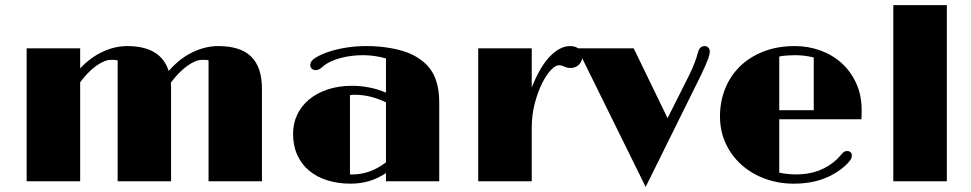

<svg xmlns="http://www.w3.org/2000/svg" viewBox="-20 -711 3809 753"><path d="M84.5 -521.5H294.4V-442.9Q335 -485.8 382.8 -508.1Q430.7 -530.3 479 -530.3Q610.8 -530.3 641.6 -432.6Q683.6 -481 734.1 -505.6Q784.7 -530.3 835.9 -530.3Q923.3 -530.3 965.3 -488.8Q1007.3 -447.3 1007.3 -363.3V0H797.9V-474.1Q792.5 -476.6 785.2 -476.3Q777.8 -476.1 770 -476.1Q758.3 -476.1 743.4 -469.5Q728.5 -462.9 712.6 -451.2Q696.8 -439.5 680.7 -423.1Q664.6 -406.7 649.9 -386.7Q650.4 -380.9 650.6 -375Q650.9 -369.1 650.9 -363.3V0H441.4V-473.6Q436 -476.1 428.7 -476.1Q421.4 -476.1 413.1 -476.1Q401.4 -476.1 386.7 -469.7Q372.1 -463.4 356.2 -451.9Q340.3 -440.4 324.5 -424.1Q308.6 -407.7 294.4 -388.2V0H84.5Z M1129.4 -186.5Q1129.4 -227.1 1145.8 -261.5Q1162.1 -295.9 1192.4 -321Q1222.7 -346.2 1265.6 -360.4Q1308.6 -374.5 1361.8 -374.5Q1394 -374.5 1428.2 -367.9Q1462.4 -361.3 1493.7 -347.7V-481.9Q1473.1 -487.8 1449.7 -491.2Q1426.3 -494.6 1404.3 -494.6Q1381.3 -494.6 1357.9 -491.7Q1334.5 -488.8 1313.5 -482.9Q1292.5 -477.1 1274.7 -468.5Q1256.8 -460 1244.6 -448.7Q1237.8 -442.4 1231 -439.2Q1224.1 -436 1218.8 -436Q1208.5 -436 1202.6 -441.7Q1196.8 -447.3 1196.8 -455.6Q1196.8 -460.9 1199.2 -466.6Q1201.7 -472.2 1208.5 -478Q1215.3 -483.9 1227.1 -490.2Q1238.8 -496.6 1257.8 -503.9Q1292 -516.6 1332.5 -523.4Q1373 -530.3 1417.5 -530.3Q1470.7 -530.3 1518.1 -521.2Q1565.4 -512.2 1597.2 -496.6Q1623.5 -483.4 1643.3 -466.3Q1663.1 -449.2 1676.3 -426.5Q1689.5 -403.8 1696 -374.3Q1702.6 -344.7 1702.6 -306.2V0H1493.7V-32.2Q1460 -9.8 1425.8 -0.2Q1391.6 9.3 1355 9.3Q1305.2 9.3 1263.9 -3.7Q1222.7 -16.6 1192.6 -41.5Q1162.6 -66.4 1146 -102.8Q1129.4 -139.2 1129.4 -186.5ZM1352.5 -27.3Q1355 -26.9 1357.9 -26.9Q1360.8 -26.9 1363.8 -26.9Q1394.5 -26.9 1427.2 -37.8Q1460 -48.8 1493.7 -74.2V-309.6Q1461.4 -325.2 1430.9 -332.3Q1400.4 -339.4 1371.1 -339.4Q1361.3 -339.4 1352.5 -337.9Z M1855.5 -521.5H2065.4V-368.2Q2099.1 -451.7 2137.9 -491Q2176.8 -530.3 2215.8 -530.3Q2237.8 -530.3 2250.7 -518.8Q2263.7 -507.3 2263.7 -489.3Q2263.7 -479 2259.8 -470.7Q2255.9 -462.4 2249.5 -456.5Q2243.2 -450.7 2235.1 -447.5Q2227.1 -444.3 2218.8 -444.3Q2212.9 -444.3 2207.8 -445.1Q2202.6 -445.8 2193.8 -449.7Q2188.5 -452.1 2183.1 -453.6Q2177.7 -455.1 2171.4 -455.1Q2158.7 -455.1 2140.6 -436.3Q2122.6 -417.5 2106 -384.3Q2089.4 -351.1 2077.4 -306.2Q2065.4 -261.2 2065.4 -208.5V0H1855.5Z M2244.1 -521.5H2465.3L2598.1 -247.6L2681.6 -413.6Q2695.8 -442.4 2704.6 -465.8Q2713.4 -489.3 2717.3 -504.9Q2720.7 -518.6 2727.3 -524.4Q2733.9 -530.3 2743.2 -530.3Q2752.9 -530.3 2758.3 -523.9Q2763.7 -517.6 2763.7 -509.3Q2763.7 -504.9 2762.5 -498.5Q2761.2 -492.2 2757.6 -481.4Q2753.9 -470.7 2746.6 -454.1Q2739.3 -437.5 2727.1 -412.1L2512.2 22Z M2803.7 -254.9Q2803.7 -312 2823.5 -362.1Q2843.3 -412.1 2880.9 -449.5Q2918.5 -486.8 2973.1 -508.5Q3027.8 -530.3 3097.7 -530.3Q3149.4 -530.3 3196.5 -513.4Q3243.7 -496.6 3279.8 -464.4Q3315.9 -432.1 3337.6 -385.3Q3359.4 -338.4 3359.4 -278.3Q3359.4 -270 3359.1 -261.2Q3358.9 -252.4 3358.4 -243.2H3036.1V-33.7Q3052.7 -30.3 3070.6 -28.6Q3088.4 -26.9 3100.6 -26.9Q3152.3 -26.9 3191.9 -42.2Q3231.4 -57.6 3260.7 -85Q3265.6 -89.8 3270 -94.5Q3274.4 -99.1 3277.8 -103Q3284.7 -111.8 3289.8 -115.2Q3294.9 -118.7 3301.8 -118.7Q3310.5 -118.7 3315.7 -114Q3320.8 -109.4 3320.8 -101.1Q3320.8 -93.8 3317.6 -87.4Q3314.5 -81.1 3303.7 -69.8Q3268.6 -33.7 3215.6 -12.2Q3162.6 9.3 3092.3 9.3Q3033.7 9.3 2981.2 -9.8Q2928.7 -28.8 2889.2 -63.7Q2849.6 -98.6 2826.7 -147.2Q2803.7 -195.8 2803.7 -254.9ZM3171.4 -278.8V-485.4Q3156.2 -489.7 3136 -492.2Q3115.7 -494.6 3099.1 -494.6Q3084 -494.6 3066.4 -493.4Q3048.8 -492.2 3036.1 -489.3V-278.8Z M3483.4 -690.9H3693.4V0H3483.4Z"/></svg>

Font: Limelight
Style: Regular
Weight: 400
Designer: Nicole Fally with help from Eben Sorkin
Foundry: Nicole Fally with help from Eben Sorkin
Version: Version 1.002